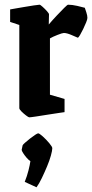

<svg xmlns="http://www.w3.org/2000/svg" viewBox="-20 -487 391 815"><path d="M104 11Q101 11 90.5 3Q80 -5 71 -14Q62 -23 62 -28V-381L23 -394V-447Q23 -447 40 -450Q57 -453 80.5 -457Q104 -461 123.5 -464Q143 -467 148 -467Q151 -467 161 -458Q171 -449 179.5 -439.5Q188 -430 188 -426L187 -383Q203 -402 221 -421Q239 -440 252.5 -453.5Q266 -467 269 -467Q286 -467 308 -462Q330 -457 340 -454Q342 -448 346.5 -434.5Q351 -421 351 -411Q351 -405 345.5 -391.5Q340 -378 333 -363.5Q326 -349 319.5 -338Q313 -327 310 -327Q305 -329 284.5 -338Q264 -347 251 -347Q245 -347 224.5 -339Q204 -331 192 -324V-85L254 -67V-11Q254 -11 233 -8Q212 -5 184 -0.5Q156 4 133 7.5Q110 11 104 11ZM135 308 85 285Q95 260 101 236Q107 212 109 197Q101 192 92.5 182Q84 172 78 162.5Q72 153 72 149L76 130Q77 127 86 119Q95 111 107 101.5Q119 92 129 85.5Q139 79 142 79Q147 79 161.5 92Q176 105 189 120.5Q202 136 202 142Q202 152 196 173.5Q190 195 179.5 220Q169 245 157.5 269Q146 293 135 308Z"/></svg>

Font: Grenze Gotisch
Style: Bold
Weight: 700
Designer: Renata Polastri
Foundry: Omnibus-Type
Version: Version 1.001